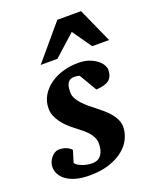

<svg xmlns="http://www.w3.org/2000/svg" viewBox="-145 -803 727 896"><g transform="rotate(-20 219.0 -355.0)"><path d="M394 -422.9Q394 -389.2 375 -373Q356 -356.9 310.1 -354L258.8 -440.9Q255.4 -441.9 251.5 -442.9Q248 -443.8 243.2 -444.3Q238.3 -444.8 232.9 -444.8Q217.8 -444.8 209.5 -438.7Q201.2 -432.6 197 -423.3Q192.9 -414.1 191.9 -403.1Q190.9 -392.1 190.9 -382.8Q190.9 -367.2 198.7 -352.5Q206.5 -337.9 219.2 -324Q231.9 -310.1 247.8 -296.6Q263.7 -283.2 279.8 -271Q296.9 -257.8 312.7 -243.9Q328.6 -230 341.1 -214.6Q353.5 -199.2 360.8 -182.6Q368.2 -166 368.2 -147.9Q368.2 -119.1 354.5 -90.3Q340.8 -61.5 313 -38.8Q285.2 -16.1 243.2 -2Q201.2 12.2 145 12.2Q105.5 12.2 76.9 4.2Q48.3 -3.9 29.8 -17.3Q11.2 -30.8 2.2 -47.9Q-6.8 -64.9 -6.8 -83Q-6.8 -96.2 -2 -108.4Q2.9 -120.6 11 -130.1Q19 -139.6 28.8 -145.3Q38.6 -150.9 48.8 -150.9Q70.8 -150.9 85.9 -144.3Q101.1 -137.7 110.8 -127L92.8 -67.9Q98.1 -60.5 107.9 -54.7Q117.7 -48.8 129.2 -44.9Q140.6 -41 152.6 -39.1Q164.6 -37.1 174.8 -37.1Q205.1 -37.1 220 -57.9Q234.9 -78.6 234.9 -113.8Q234.9 -128.9 229 -142.3Q223.1 -155.8 212.4 -168.5Q201.7 -181.2 186.5 -193.6Q171.4 -206.1 152.8 -220.2Q137.2 -231.9 122.3 -246.1Q107.4 -260.3 95.7 -276.1Q84 -292 76.9 -309.6Q69.8 -327.1 69.8 -346.2Q69.8 -381.3 86.4 -409.7Q103 -438 130.9 -458.3Q158.7 -478.5 195.3 -489.3Q231.9 -500 272 -500Q303.2 -500 326.2 -491.5Q349.1 -482.9 364.3 -470.9Q379.4 -459 386.7 -445.6Q394 -432.1 394 -422.9ZM360.8 -550.8 293.9 -646 188 -550.8H105L250 -722.2H367.7L444.8 -550.8Z"/></g></svg>

Font: Charis SIL APac
Style: Bold Italic
Weight: 700
Italic angle: -11°
Foundry: SIL International
Version: Version 5.000